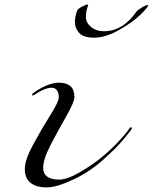

<svg xmlns="http://www.w3.org/2000/svg" viewBox="-20 -808 666 836"><path d="M134 -398Q125 -392 122.5 -392Q120 -392 120 -396Q120 -400 126 -404Q190 -448 236 -448Q304 -448 304 -386Q304 -364 270 -304.5Q236 -245 202 -180Q168 -115 168 -78Q168 -26 238 -26Q272 -26 327.5 -58Q383 -90 425 -125Q467 -160 499 -195Q531 -230 538.5 -242Q546 -254 550 -254Q554 -254 554 -251Q554 -248 552 -244Q503 -178 444 -126Q380 -65 304 -28.5Q228 8 183 8Q138 8 113 -12Q88 -32 88 -72Q88 -112 125 -180Q162 -248 199 -306.5Q236 -365 236 -384.5Q236 -404 227.5 -415Q219 -426 206 -426Q176 -426 134 -398ZM364 -786Q354 -760 354 -734.5Q354 -709 376.5 -690.5Q399 -672 432 -672Q516 -672 576 -760Q581 -765 598 -775.5Q615 -786 624 -786H626Q626 -778 592 -744.5Q558 -711 498.5 -677.5Q439 -644 390.5 -644Q342 -644 324 -665.5Q306 -687 306 -711Q306 -735 316 -762Q319 -769 336 -778.5Q353 -788 362 -788Z"/></svg>

Font: Miama
Style: Regular
Weight: 400
Italic angle: 16.5°
Designer: Linus Romer
Foundry: Linus Romer
Version: 0.32